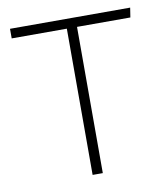

<svg xmlns="http://www.w3.org/2000/svg" viewBox="-65 -576 550 631"><g transform="rotate(-10 210.0 -260.0)"><path d="M411 -520 406 -488H228V0H194V-488H10V-520Z"/></g></svg>

Font: Fira Sans UltraLight
Style: Regular
Weight: 200
Designer: Carrois Corporate & Edenspiekermann AG
Foundry: Carrois Corporate GbR & Edenspiekermann AG
Version: Version 4.106;PS 004.106;hotconv 1.0.70;makeotf.lib2.5.58329